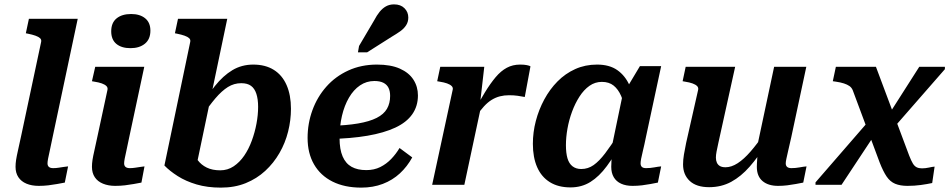

<svg xmlns="http://www.w3.org/2000/svg" viewBox="-20 -844 4336 877"><path d="M168 -653Q170 -663 163 -669.5Q156 -676 142 -681Q128 -686 108 -690L98 -692L112 -758H335L220 -216Q213 -180 207.5 -156.5Q202 -133 199.5 -119Q197 -105 197 -98Q197 -87 203.5 -81.5Q210 -76 223 -76Q236 -76 248 -78Q260 -80 271 -81.5Q282 -83 291 -84L276 -10Q260 -7 241 -3.5Q222 0 201 2.5Q180 5 157 5Q125 5 101 -5Q77 -15 64 -34.5Q51 -54 51 -82Q51 -97 53.5 -113.5Q56 -130 62 -156.5Q68 -183 77 -225Z M400 -82Q400 -97 402.5 -113.5Q405 -130 411 -156Q417 -182 426 -225L471 -434Q473 -444 466 -451Q459 -458 445 -463Q431 -468 411 -471L400 -473L415 -539H639L570 -216Q563 -180 557.5 -156.5Q552 -133 549.5 -119Q547 -105 547 -98Q547 -87 553.5 -81.5Q560 -76 573 -76Q586 -76 598 -78Q610 -80 621 -81.5Q632 -83 640 -84L626 -10Q610 -7 591 -3.5Q572 0 550.5 2.5Q529 5 506 5Q475 5 450.5 -5Q426 -15 413 -34.5Q400 -54 400 -82ZM488 -701Q488 -740 512.5 -760Q537 -780 579 -780Q619 -780 643 -760.5Q667 -741 667 -704Q667 -665 642 -644.5Q617 -624 576 -624Q535 -624 511.5 -643.5Q488 -663 488 -701Z M986 -66Q1020 -66 1047.5 -84.5Q1075 -103 1095.5 -133Q1116 -163 1130 -201Q1144 -239 1151.5 -279Q1159 -319 1159 -356Q1159 -391 1151 -415.5Q1143 -440 1126.5 -452Q1110 -464 1082 -464Q1049 -464 1021 -446.5Q993 -429 964 -395Q935 -361 900 -309L888 -339Q924 -404 961.5 -451Q999 -498 1041.5 -523.5Q1084 -549 1137 -549Q1192 -549 1230.5 -525Q1269 -501 1289 -455.5Q1309 -410 1309 -347Q1309 -295 1296 -243Q1283 -191 1256.5 -145Q1230 -99 1191.5 -63.5Q1153 -28 1102.5 -7.5Q1052 13 989 13Q927 13 878 -1.5Q829 -16 792 -39.5Q755 -63 731 -88L849 -653Q851 -663 844 -669.5Q837 -676 823 -681Q809 -686 789 -690L779 -692L793 -758H1018L874 -71Q865 -80 859.5 -90.5Q854 -101 852 -112Q850 -123 852 -134.5Q854 -146 859 -157Q868 -133 883.5 -112Q899 -91 924.5 -78.5Q950 -66 986 -66Z M1630 13Q1554 13 1499 -14.5Q1444 -42 1414.5 -93Q1385 -144 1385 -214Q1385 -280 1407 -340.5Q1429 -401 1470.5 -448Q1512 -495 1571 -522Q1630 -549 1702 -549Q1765 -549 1806.5 -530.5Q1848 -512 1868.5 -480Q1889 -448 1889 -408Q1889 -359 1863 -322Q1837 -285 1785.5 -261Q1734 -237 1658.5 -224Q1583 -211 1483 -209L1488 -269Q1563 -271 1615.5 -280Q1668 -289 1700.5 -305.5Q1733 -322 1747.5 -347Q1762 -372 1762 -406Q1762 -428 1754.5 -443Q1747 -458 1731 -466Q1715 -474 1690 -474Q1654 -474 1624.5 -454Q1595 -434 1574 -398Q1553 -362 1542 -315Q1531 -268 1531 -213Q1531 -162 1545 -129.5Q1559 -97 1586 -82Q1613 -67 1653 -67Q1689 -67 1717 -81Q1745 -95 1767 -118Q1789 -141 1805 -168L1863 -125Q1840 -83 1806.5 -52Q1773 -21 1728.5 -4Q1684 13 1630 13ZM1689 -751Q1701 -774 1714 -790Q1727 -806 1743 -815Q1759 -824 1780 -824Q1810 -824 1827.5 -806.5Q1845 -789 1845 -764Q1845 -744 1835 -728.5Q1825 -713 1808 -701Q1791 -689 1769 -676L1657 -605H1615L1620 -634Z M1954 0H2101L2180 -370L2173 -373L2192 -539H1991L1977 -473L1988 -471Q2008 -468 2022 -463Q2036 -458 2043 -451Q2050 -444 2048 -435ZM2403 -541Q2399 -544 2386.5 -546.5Q2374 -549 2356 -549Q2322 -549 2295 -534.5Q2268 -520 2244 -491.5Q2220 -463 2195.5 -423Q2171 -383 2143 -331L2154 -311Q2173 -339 2190.5 -358Q2208 -377 2226 -388Q2244 -399 2263.5 -404Q2283 -409 2305 -409Q2327 -409 2344.5 -406.5Q2362 -404 2377 -401Z M2881 -352 2837 -335Q2830 -376 2817 -406Q2804 -436 2783 -453Q2762 -470 2729 -470Q2698 -470 2672.5 -452Q2647 -434 2627 -403Q2607 -372 2593 -334Q2579 -296 2572 -256.5Q2565 -217 2565 -181Q2565 -145 2572 -121Q2579 -97 2595 -84.5Q2611 -72 2635 -72Q2666 -72 2691.5 -90Q2717 -108 2744 -143.5Q2771 -179 2804 -231L2822 -198Q2787 -133 2752 -85.5Q2717 -38 2677 -13Q2637 12 2586 12Q2530 12 2491.5 -12Q2453 -36 2433.5 -80.5Q2414 -125 2414 -187Q2414 -240 2427.5 -291.5Q2441 -343 2466 -389.5Q2491 -436 2526.5 -472Q2562 -508 2607.5 -528.5Q2653 -549 2707 -549Q2764 -549 2800 -523.5Q2836 -498 2855.5 -454Q2875 -410 2881 -352ZM3000 -542 2930 -216Q2923 -181 2917 -157Q2911 -133 2908.5 -119Q2906 -105 2906 -98Q2906 -87 2912 -81.5Q2918 -76 2931 -76Q2950 -76 2968.5 -79.5Q2987 -83 3000 -84L2985 -10Q2970 -7 2951.5 -3.5Q2933 0 2912.5 2.5Q2892 5 2869 5Q2839 5 2817 -5Q2795 -15 2783.5 -34.5Q2772 -54 2772 -82Q2772 -91 2773 -109Q2774 -127 2777 -151L2768 -142L2825 -416L2833 -425L2903 -542Z M3261 -190Q3256 -167 3253 -151.5Q3250 -136 3250 -124Q3250 -111 3254.5 -101Q3259 -91 3268.5 -85.5Q3278 -80 3294 -80Q3321 -80 3349.5 -98.5Q3378 -117 3408 -151.5Q3438 -186 3471 -234L3480 -186Q3443 -127 3404 -82.5Q3365 -38 3320 -13.5Q3275 11 3219 11Q3161 11 3130.5 -17.5Q3100 -46 3100 -93Q3100 -114 3104 -138Q3108 -162 3114 -191L3169 -434Q3171 -444 3164 -451Q3157 -458 3143 -463Q3129 -468 3109 -471L3098 -473L3112 -539H3338ZM3594 -216Q3586 -181 3580.5 -157Q3575 -133 3572 -119Q3569 -105 3569 -98Q3569 -87 3575.5 -81.5Q3582 -76 3595 -76Q3614 -76 3632.5 -79.5Q3651 -83 3664 -84L3649 -10Q3634 -7 3615 -3.5Q3596 0 3576 2.5Q3556 5 3534 5Q3489 5 3463 -17Q3437 -39 3437 -82Q3437 -88 3437.5 -98.5Q3438 -109 3439 -122.5Q3440 -136 3442 -152L3432 -144L3516 -539H3663Z M4061 -259 4031 -307 4179 -539H4296V-528ZM3705 0V-11L3947 -290L3982 -239L3824 0ZM4125 5Q4092 5 4069 -4.5Q4046 -14 4030 -37.5Q4014 -61 3998 -102L3875 -432Q3870 -444 3860 -451Q3850 -458 3834.5 -463Q3819 -468 3798 -471L3784 -473L3798 -539H3981L4133 -133Q4142 -110 4149.5 -97.5Q4157 -85 4167 -80Q4177 -75 4191 -75Q4207 -75 4222.5 -78.5Q4238 -82 4249 -83L4238 -8Q4215 -3 4186 1Q4157 5 4125 5Z"/></svg>

Font: Roboto Serif 20pt SemiBold
Style: Italic
Weight: 600
Italic angle: -10°
Version: Version 1.007